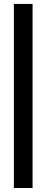

<svg xmlns="http://www.w3.org/2000/svg" viewBox="-20 -744 233 960"><path d="M49.4 195.9V-724.4H142.9V195.9Z"/></svg>

Font: Archivo SemiBold ExtraCondensed
Style: Regular
Weight: 600
Width: 2
Version: Version 2.001